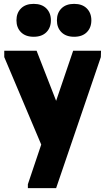

<svg xmlns="http://www.w3.org/2000/svg" viewBox="-20 -732 544 992"><path d="M124 220 193 15 2 -437V-470H169L270 -211L358 -470H502L501 -437L270 240H124ZM154 -542Q112 -542 88.5 -565.5Q65 -589 65 -627Q65 -665 88.5 -688.5Q112 -712 154 -712Q196 -712 219.5 -688.5Q243 -665 243 -627Q243 -589 219.5 -565.5Q196 -542 154 -542ZM363 -542Q321 -542 297.5 -565.5Q274 -589 274 -627Q274 -665 297.5 -688.5Q321 -712 363 -712Q405 -712 428.5 -688.5Q452 -665 452 -627Q452 -589 428.5 -565.5Q405 -542 363 -542Z"/></svg>

Font: Tilda Sans Black
Style: Regular
Weight: 900
Designer: ParaType Ltd
Foundry: ParaType Ltd
Version: Version 1.009